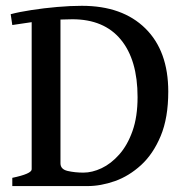

<svg xmlns="http://www.w3.org/2000/svg" viewBox="-20 -628 628 648"><path d="M21.5 0V-27.8Q86.9 -41.5 86.9 -56.6V-553.2Q68.8 -550.8 52.2 -548.1Q35.6 -545.4 21.5 -543.5L16.1 -580.1Q45.4 -587.9 86.9 -594.2Q128.4 -600.6 173.1 -604.5Q217.8 -608.4 256.3 -608.4Q393.1 -608.4 470.5 -532.2Q547.9 -456.1 547.9 -318.8Q547.9 -230.5 522.5 -169.4Q497.1 -108.4 456.3 -71Q415.5 -33.7 367.9 -16.8Q320.3 0 275.4 0H242.7Q206.1 0 176.3 0Q146.5 0 114.3 0Q82 0 38.1 0ZM261.7 -45.4Q291 -45.4 322.8 -60.3Q354.5 -75.2 382.3 -106.4Q410.2 -137.7 427.2 -185.8Q444.3 -233.9 444.3 -300.3Q444.3 -425.8 387.7 -494.4Q331.1 -563 224.1 -563Q205.1 -563 184.1 -562V-76.7Q184.1 -56.6 208.5 -51Q232.9 -45.4 261.7 -45.4Z"/></svg>

Font: Namdhinggo Medium
Style: Regular
Weight: 500
Designer: Victor Gaultney
Foundry: SIL International
Version: Version 3.001